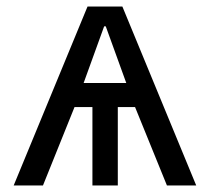

<svg xmlns="http://www.w3.org/2000/svg" viewBox="-20 -570 640 590"><path d="M249 -550H356L583 0H493L395 -241H342V0H264V-241H209L112 0H22ZM368 -315 305 -489H300L237 -315Z"/></svg>

Font: JuliaMono ExtraBold
Style: Regular
Weight: 800
Monospace: yes
Designer: cormullion
Foundry: corm
Version: Version 0.055; ttfautohint (v1.8.4)